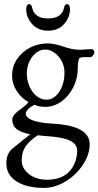

<svg xmlns="http://www.w3.org/2000/svg" viewBox="-20 -628 481 938"><path d="M11 0ZM441 -373Q441 -364 431 -354Q426 -349 423 -349H396Q369 -349 366 -341Q360 -323 360 -295Q360 -245 338 -201.5Q316 -158 279.5 -132Q243 -106 201 -106Q172 -106 148 -116Q130 -107 118 -95Q106 -83 106 -74Q106 -32 236 -24Q328 -19 373 6Q418 31 418 77Q418 127 385 177Q352 227 300 258.5Q248 290 195 290Q110 290 60.5 258Q11 226 11 170Q11 144 19 126.5Q27 109 44 95L84 63L128 28Q81 19 60.5 2Q40 -15 40 -44Q40 -62 63 -81Q87 -99 100 -109.5Q113 -120 119 -129Q83 -150 61 -184.5Q39 -219 39 -258Q39 -303 63 -339Q87 -375 127 -395.5Q167 -416 213 -416Q243 -416 285 -402Q292 -399 306 -395Q328 -389 342 -387Q356 -385 373 -385Q384 -385 406 -387L428 -388Q433 -388 437 -384Q441 -380 441 -373ZM295 -275Q295 -303 281.5 -329Q268 -355 246 -370.5Q224 -386 200 -386Q177 -386 156.5 -370Q136 -354 123.5 -327Q111 -300 111 -270Q111 -236 124 -206Q137 -176 159 -158.5Q181 -141 207 -141Q244 -141 269.5 -179.5Q295 -218 295 -275ZM207 37Q178 35 164 33Q121 62 103.5 89.5Q86 117 86 155Q86 195 121.5 222.5Q157 250 209 250Q268 250 304 223Q329 204 343 173.5Q357 143 357 109Q357 76 322 59Q287 42 207 37ZM108 -584Q108 -594 112 -601Q116 -608 123 -608Q134 -608 138 -587Q142 -566 161 -552Q180 -538 215 -538Q250 -538 269 -552Q288 -566 292 -587Q296 -608 307 -608Q314 -608 318 -601Q322 -594 322 -584Q322 -543 293 -510.5Q264 -478 215 -478Q166 -478 137 -510.5Q108 -543 108 -584Z"/></svg>

Font: EB Garamond
Style: Regular
Weight: 400
Designer: Georg Duffner and Octavio Pardo
Foundry: Georg Duffner
Version: Version 1.000; ttfautohint (v1.6)